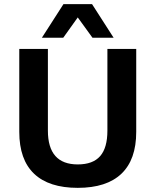

<svg xmlns="http://www.w3.org/2000/svg" viewBox="-20 -896 750 926"><path d="M528 -714H426L355 -812L285 -714H182L286 -876H424ZM637 -660V-260Q637 -126 565.5 -58Q494 10 355 10Q216 10 144.5 -58Q73 -126 73 -260V-660H211V-266Q211 -103 355 -103Q428 -103 463 -143Q498 -183 498 -266V-660Z"/></svg>

Font: Elaine Sans SemiBold
Style: Regular
Weight: 600
Designer: Wei Huang
Foundry: Wei Huang
Version: Version 2.001;December 24, 2019;FontCreator 12.0.0.2547 64-b